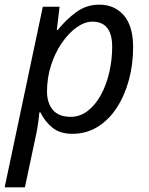

<svg xmlns="http://www.w3.org/2000/svg" viewBox="-42 -565 641 825"><path d="M-22 240 142 -536H214L202 -436H206Q241 -480 285 -512.5Q329 -545 385 -545Q450 -545 490 -499Q530 -453 530 -362Q530 -289 512 -222Q494 -155 460 -102.5Q426 -50 377.5 -20Q329 10 269 10Q215 10 182 -17.5Q149 -45 132 -82H127Q126 -66 122 -37.5Q118 -9 114 9L65 240ZM262 -63Q302 -63 335 -88.5Q368 -114 391.5 -157Q415 -200 427.5 -254Q440 -308 440 -364Q440 -472 355 -472Q322 -472 287.5 -447.5Q253 -423 224 -381Q195 -339 177.5 -285Q160 -231 160 -171Q160 -123 185 -93Q210 -63 262 -63Z"/></svg>

Font: Noto IKEA Latin
Style: Italic
Weight: 400
Italic angle: -12°
Designer: Monotype Design Team
Foundry: Monotype Imaging Inc.
Version: Version 1.0